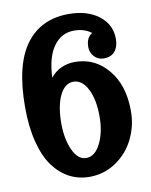

<svg xmlns="http://www.w3.org/2000/svg" viewBox="-80 -750 643 819"><g transform="rotate(-10 241.0 -340.0)"><path d="M264.2 -483.9Q350.6 -483.9 407.2 -416Q463.9 -348.1 463.9 -236.8Q463.9 -171.9 436 -115.7Q408.2 -59.6 356.7 -24.9Q305.2 9.8 242.2 9.8Q195.3 9.8 156 -10.5Q116.7 -30.8 86.4 -71.3Q56.2 -111.8 39.1 -178Q22 -244.1 22 -330.1Q22 -512.2 87.4 -601.1Q152.8 -689.9 273.9 -689.9Q354 -689.9 404.1 -651.4Q454.1 -612.8 454.1 -550.8Q454.1 -517.1 437.7 -497.1Q421.4 -477.1 389.2 -477.1Q365.2 -477.1 348.6 -494.4Q332 -511.7 332 -536.1Q332 -577.1 358.9 -592.8Q328.6 -616.2 284.2 -616.2Q229 -616.2 195.3 -569.3Q161.6 -522.5 158.2 -434.1Q175.8 -457.5 203.4 -470.7Q231 -483.9 264.2 -483.9ZM242.2 -71.8Q279.8 -71.8 304 -120.4Q328.1 -168.9 328.1 -236.8Q328.1 -310.1 304.7 -356Q281.2 -401.9 243.2 -401.9Q206.1 -401.9 184.1 -356.2Q162.1 -310.5 162.1 -235.8Q162.1 -167.5 184.1 -119.6Q206.1 -71.8 242.2 -71.8Z"/></g></svg>

Font: Margherita Black
Style: Regular
Weight: 900
Designer: James Puckett
Foundry: Dunwich Type Founders
Version: Version 1.008;hotconv 1.0.109;makeotfexe 2.5.65596